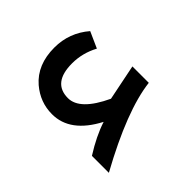

<svg xmlns="http://www.w3.org/2000/svg" viewBox="-126 -584 696 696"><g transform="rotate(-45 221.5 -236.5)"><path d="M57.6 -5.9C194.7 -81.4 305.7 -124.2 390.6 -134.3V-218.3L252.9 -190.4C180.3 -224.3 144 -261.6 144 -302.2C144 -354.7 177.4 -380.9 244.1 -380.9C279.3 -380.9 313 -372.2 345.2 -355L373 -417C334.3 -450.2 289.6 -466.8 238.8 -466.8C180.2 -466.8 134.8 -448.1 102.5 -410.6C75.5 -378.7 62 -342.6 62 -302.2C61.7 -240.1 99.3 -189.3 174.8 -149.9C138.3 -138.2 99.3 -119.1 57.6 -92.8Z"/></g></svg>

Font: Dirooz FD
Style: FD
Weight: 400
Foundry: DejaVu fonts team - Redesigned by Saber Rastikerdar
Version: Version 0.2.1